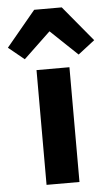

<svg xmlns="http://www.w3.org/2000/svg" viewBox="-98 -823 498 860"><g transform="rotate(-5 151.0 -393.0)"><path d="M76 -516H224V0H76ZM213 -786 345 -627 270 -569 149 -684 28 -569 -43 -627 89 -786Z"/></g></svg>

Font: iA Writer Quattro V
Style: Regular
Weight: 400
Designer: Mike Abbink, Paul van der Laan, Pieter van Rosmalen, Oliver Reichenstein
Foundry: Information Architects Inc.
Version: Version 2.000